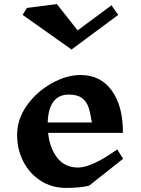

<svg xmlns="http://www.w3.org/2000/svg" viewBox="-20 -912 690 942"><path d="M417 -1Q371 10 304 10Q235 10 180.5 -24.5Q126 -59 95 -118.5Q64 -178 64 -250Q64 -328 112.5 -395.5Q161 -463 234 -503.5Q307 -544 375 -544Q474 -544 529 -467Q584 -390 583 -260H216Q224 -184 261.5 -137Q299 -90 363 -90Q430 -90 555 -179L584 -133ZM214 -311H431Q423 -360 413.5 -387.5Q404 -415 381.5 -431.5Q359 -448 318 -448Q219 -448 214 -311ZM331 -669 91 -839 112 -873 259 -892 361 -763 527 -886 560 -839Z"/></svg>

Font: Inknut Antiqua SemiBold
Style: Regular
Weight: 600
Designer: Claus Eggers Sørensen
Foundry: Claus Eggers Sørensen
Version: Version 1.003; ttfautohint (v1.8.2) -l 8 -r 50 -G 200 -x 14 